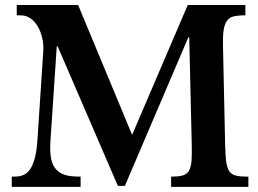

<svg xmlns="http://www.w3.org/2000/svg" viewBox="-20 -730 1007 750"><path d="M25.9 0V-40L44.9 -40.5Q84.5 -42 103 -77.9Q121.6 -113.8 126 -178.7L148.9 -528.8Q150.9 -557.1 144.8 -582.5Q138.7 -607.9 127.2 -627.2Q115.7 -646.5 99.4 -658Q83 -669.4 64.5 -669.9L45.4 -670.4V-710.4H285.2L496.1 -203.1L713.4 -710.4H938.5V-670.4Q937 -670.4 933.8 -670.2Q930.7 -669.9 927.5 -669.9Q924.3 -669.9 921.4 -669.7Q918.5 -669.4 917 -669.4Q898.4 -668.5 885.5 -663.6Q872.6 -658.7 864.5 -645.8Q856.4 -632.8 853.3 -610.1Q850.1 -587.4 851.1 -550.8L859.4 -165Q860.4 -127.4 863 -103.5Q865.7 -79.6 873 -65.7Q880.4 -51.8 894 -46.4Q907.7 -41 931.2 -40.5L950.2 -40V0H648.4V-40L662.6 -40.5Q685.1 -41 698.7 -46.4Q712.4 -51.8 719.5 -65.7Q726.6 -79.6 728.3 -103.5Q730 -127.4 729 -165.5L719.2 -584.5H715.8L467.8 -3.9H440.4L205.1 -549.3L201.7 -548.3L177.2 -182.1Q174.8 -148.4 177.7 -122.3Q180.7 -96.2 191.7 -78.4Q202.6 -60.5 222.9 -51Q243.2 -41.5 275.4 -40.5L294.9 -40V0Z"/></svg>

Font: Varendra
Style: Regular
Weight: 700
Designer: Jacob Thomas
Foundry: Bangla Type Foundry
Version: Version 1.008